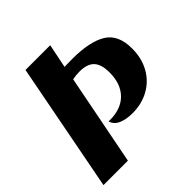

<svg xmlns="http://www.w3.org/2000/svg" viewBox="-178 -794 928 928"><g transform="rotate(-45 286.0 -330.0)"><path d="M331 -538Q450 -538 511 -501Q572 -464 572 -369Q572 -303 544 -252.5Q516 -202 466 -174Q416 -146 352 -146Q311 -146 281 -158.5Q251 -171 242 -200H251Q328 -200 370.5 -243.5Q413 -287 413 -364Q413 -420 389 -445Q365 -470 313 -470Q287 -470 265 -465L174 0H7L134 -660H303L278 -537Q295 -538 331 -538Z"/></g></svg>

Font: Sansita
Style: Bold Italic
Weight: 700
Italic angle: -11°
Designer: Pablo Cosgaya
Foundry: Omnibus-Type
Version: Version 1.006